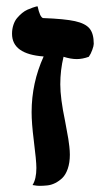

<svg xmlns="http://www.w3.org/2000/svg" viewBox="-20 -587 329 608"><path d="M95.2 -55.2Q95.2 -77.6 86.9 -143.1Q80.1 -196.8 80.1 -231.9Q80.1 -324.2 118.2 -408.2Q18.1 -415.5 18.1 -480Q18.1 -495.1 22.5 -508.3Q26.9 -521.5 34.2 -530Q41.5 -538.6 50 -545.7Q58.6 -552.7 67.1 -556.4Q75.7 -560.1 83 -562.7Q90.3 -565.4 94.7 -566.4L99.1 -566.9Q106.4 -532.7 116.2 -529.8Q184.6 -527.3 217.5 -520Q250.5 -512.7 263.7 -496.6Q276.9 -480.5 276.9 -448.2Q276.9 -441.9 272.2 -429Q267.6 -416 261.2 -407.2Q241.2 -399.9 223.1 -399.9Q204.1 -399.9 181.2 -407.2Q170.9 -364.7 170.9 -319.8Q170.9 -275.9 186 -204.1Q187 -198.2 190.9 -177.2Q194.8 -156.2 196.3 -147.5Q197.8 -138.7 199.5 -123.8Q201.2 -108.9 201.2 -97.2Q201.2 -71.8 194.6 -52.7Q188 -33.7 177.7 -23.7Q167.5 -13.7 154.8 -7.3Q142.1 -1 129.4 0.2Q116.7 1.5 106.4 1.5Q96.2 1.5 89.8 0L83 -1Q95.2 -20 95.2 -55.2Z"/></svg>

Font: Linux Libertine G
Style: Bold
Weight: 700
Designer: Philipp H. Poll
Foundry: Philipp H. Poll
Version: Version 5.0.3